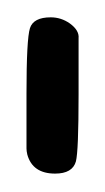

<svg xmlns="http://www.w3.org/2000/svg" viewBox="-20 -791 118 216"><path d="M37.1 -771.5Q48.8 -771.5 58.6 -764.6Q69.3 -756.8 68.4 -748V-684.6Q68.4 -621.1 65.4 -609.4Q61.5 -595.7 42 -595.7Q16.6 -595.7 10.7 -617.2Q9.8 -621.1 9.8 -624V-685.5Q9.8 -747.1 13.7 -759.3Q17.6 -771.5 37.1 -771.5Z"/></svg>

Font: otype
Style: Regular
Weight: 400
Designer: ironsmith
Version: 4